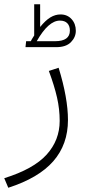

<svg xmlns="http://www.w3.org/2000/svg" viewBox="-46 -639 406 904"><path d="M-26 200Q112 157 173.5 89Q235 21 235 -70Q235 -125 222.5 -180Q210 -235 184 -305L230 -320Q274 -177 274 -74Q274 41 205 120Q136 199 -7 245ZM311 -494Q311 -464 288 -440.5Q265 -417 219 -417H74L77 -445H99Q102 -452 115 -472V-619H143V-512Q168 -543 191 -557Q214 -571 239 -571Q271 -571 291 -549Q311 -527 311 -494ZM283 -495Q283 -517 271 -529.5Q259 -542 236 -542Q182 -542 127 -445H213Q283 -445 283 -495Z"/></svg>

Font: FiraGO ExtraLight
Style: Regular
Weight: 200
Designer: bBox Type
Foundry: bBox Type GmbH
Version: Version 1.001